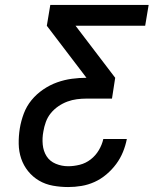

<svg xmlns="http://www.w3.org/2000/svg" viewBox="-20 -755 640 775"><path d="M255 0Q224 0 193.5 -5.5Q163 -11 137.5 -26Q112 -41 93.5 -64Q75 -87 65.5 -115Q56 -143 55.5 -174.5Q55 -206 60 -237Q65 -267 76 -296.5Q87 -326 107 -350.5Q127 -375 154 -393.5Q181 -412 210.5 -422.5Q240 -433 270 -437Q300 -441 329 -441L169 -651L183 -735H580L566 -651H285L445 -441L432 -357H329Q310 -357 290.5 -354.5Q271 -352 252 -345Q233 -338 215.5 -326Q198 -314 185 -298Q172 -282 165 -262.5Q158 -243 155 -224Q150 -198 152.5 -171.5Q155 -145 168 -124.5Q181 -104 205 -94Q229 -84 255 -84Q278 -84 302 -90Q326 -96 346 -111.5Q366 -127 379 -149Q392 -171 397 -194H492Q487 -168 476.5 -142Q466 -116 449 -93Q432 -70 409.5 -51Q387 -32 361.5 -20.5Q336 -9 309 -4.5Q282 0 255 0Z"/></svg>

Font: Iosevka SS04 Md Ex Obl
Style: Regular
Weight: 500
Width: 7
Italic angle: -9°
Monospace: yes
Designer: Belleve Invis
Foundry: Belleve Invis
Version: Version 19.0.0; ttfautohint (v1.8.4)